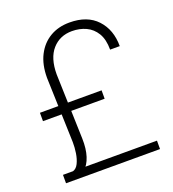

<svg xmlns="http://www.w3.org/2000/svg" viewBox="-132 -822 832 923"><g transform="rotate(-20 284.0 -360.5)"><path d="M47.9 0V-43H528.8V0ZM45.9 -318.4V-361.3H361.3V-318.4ZM194.8 -174.8Q196.3 -123 184.1 -85Q171.9 -46.9 147.5 -26.4L99.1 -43Q116.7 -47.9 127.2 -69.3Q137.7 -90.8 142.1 -119.4Q146.5 -147.9 146 -174.8L135.3 -507.3Q135.3 -574.7 159.7 -622.3Q184.1 -669.9 227.1 -695.3Q270 -720.7 327.1 -720.7Q418 -720.7 467 -668Q516.1 -615.2 516.1 -531.2H466.8Q466.8 -583.5 447.3 -615.7Q427.7 -647.9 395.5 -662.8Q363.3 -677.7 324.2 -677.7Q261.7 -677.7 223.1 -633.8Q184.6 -589.8 184.6 -507.3Z"/></g></svg>

Font: Heebo ExtraLight
Style: Regular
Weight: 250
Designer: Oded Ezer
Foundry: Ezer Type House
Version: Version 3.100